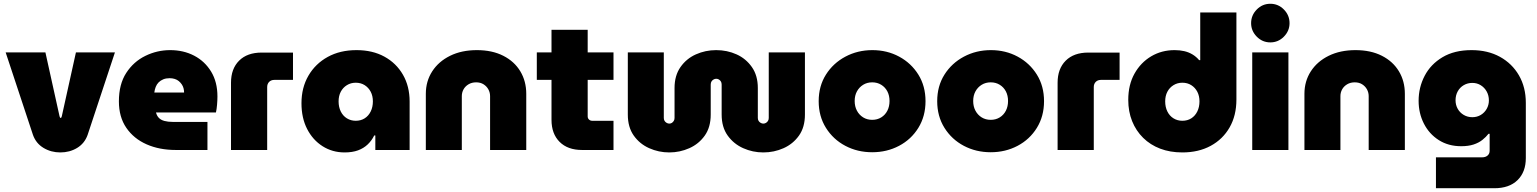

<svg xmlns="http://www.w3.org/2000/svg" viewBox="-20 -796 8159 1019"><path d="M300 13Q251 13 211 -11Q171 -35 155 -80L10 -518H221L296 -179Q297 -175 298.5 -172.5Q300 -170 302 -170Q304 -170 305.5 -172.5Q307 -175 308 -179L383 -518H590L445 -80Q429 -35 389.5 -11Q350 13 300 13Z M913 0Q826 0 758 -30Q690 -60 650.5 -117.5Q611 -175 611 -258Q611 -349 650 -409Q689 -469 751.5 -499.5Q814 -530 883 -530Q954 -530 1010.5 -500.5Q1067 -471 1100.5 -416Q1134 -361 1134 -284Q1134 -265 1132 -240.5Q1130 -216 1126 -199H808Q812 -182 823 -170.5Q834 -159 853 -154Q872 -149 896 -149H1081V0ZM799 -305H957Q957 -317 954 -328Q951 -339 944.5 -348.5Q938 -358 929 -365.5Q920 -373 907.5 -377Q895 -381 880 -381Q861 -381 846.5 -375Q832 -369 822 -359Q812 -349 806.5 -335Q801 -321 799 -305Z M1206 0V-357Q1206 -431 1249 -474Q1292 -517 1369 -517H1535V-372H1436Q1419 -372 1408.5 -361.5Q1398 -351 1398 -334V0Z M1809 13Q1744 13 1692 -20Q1640 -53 1610 -111.5Q1580 -170 1580 -248Q1580 -331 1617 -394.5Q1654 -458 1719.5 -494Q1785 -530 1872 -530Q1957 -530 2020 -495.5Q2083 -461 2118.5 -399.5Q2154 -338 2154 -257V0H1972V-77H1966Q1953 -50 1931.5 -29.5Q1910 -9 1880 2Q1850 13 1809 13ZM1868 -155Q1895 -155 1915.5 -168Q1936 -181 1947.5 -204.5Q1959 -228 1959 -258Q1959 -287 1947.5 -309Q1936 -331 1915.5 -344Q1895 -357 1868 -357Q1842 -357 1821 -344Q1800 -331 1788.5 -309Q1777 -287 1777 -258Q1777 -228 1788.5 -204.5Q1800 -181 1821 -168Q1842 -155 1868 -155Z M2240 0V-298Q2240 -365 2274 -417.5Q2308 -470 2369 -500Q2430 -530 2511 -530Q2592 -530 2651 -500Q2710 -470 2741.5 -417.5Q2773 -365 2773 -298V0H2581V-286Q2581 -305 2572 -321.5Q2563 -338 2546.5 -348.5Q2530 -359 2507 -359Q2484 -359 2466.5 -348.5Q2449 -338 2440 -321.5Q2431 -305 2431 -286V0Z M3069 0Q2993 0 2950 -43Q2907 -86 2907 -160V-638H3099V-178Q3099 -168 3106 -161.5Q3113 -155 3123 -155H3236V0ZM2829 -372V-518H3236V-372Z M3532 13Q3476 13 3425.5 -9.5Q3375 -32 3343.5 -76.5Q3312 -121 3312 -188V-518H3503V-170Q3503 -161 3507 -154.5Q3511 -148 3518 -144Q3525 -140 3532 -140Q3540 -140 3546 -144Q3552 -148 3556 -154.5Q3560 -161 3560 -170V-329Q3560 -395 3591.5 -440Q3623 -485 3673.5 -507.5Q3724 -530 3781 -530Q3839 -530 3889 -507.5Q3939 -485 3970.5 -440Q4002 -395 4002 -329V-170Q4002 -161 4006 -154.5Q4010 -148 4017 -144Q4024 -140 4031 -140Q4039 -140 4045.5 -144Q4052 -148 4056 -154.5Q4060 -161 4060 -170V-518H4252V-188Q4252 -121 4220.5 -76.5Q4189 -32 4138.5 -9.5Q4088 13 4031 13Q3975 13 3924.5 -9.5Q3874 -32 3842 -76.5Q3810 -121 3810 -188V-347Q3810 -357 3806 -363.5Q3802 -370 3795.5 -374Q3789 -378 3781 -378Q3774 -378 3767 -374Q3760 -370 3756 -363.5Q3752 -357 3752 -347V-188Q3752 -121 3720.5 -76.5Q3689 -32 3638.5 -9.5Q3588 13 3532 13Z M4609 12Q4531 12 4466.5 -22Q4402 -56 4363.5 -117.5Q4325 -179 4325 -259Q4325 -339 4363.5 -400Q4402 -461 4467 -495.5Q4532 -530 4610 -530Q4688 -530 4752 -495.5Q4816 -461 4854 -400Q4892 -339 4892 -259Q4892 -179 4854 -117.5Q4816 -56 4751.5 -22Q4687 12 4609 12ZM4609 -160Q4636 -160 4657 -173Q4678 -186 4689.5 -208.5Q4701 -231 4701 -260Q4701 -289 4689.5 -311Q4678 -333 4657 -346Q4636 -359 4609 -359Q4582 -359 4561 -346Q4540 -333 4528 -311Q4516 -289 4516 -260Q4516 -231 4528 -208.5Q4540 -186 4561 -173Q4582 -160 4609 -160Z M5238 12Q5160 12 5095.5 -22Q5031 -56 4992.5 -117.5Q4954 -179 4954 -259Q4954 -339 4992.5 -400Q5031 -461 5096 -495.5Q5161 -530 5239 -530Q5317 -530 5381 -495.5Q5445 -461 5483 -400Q5521 -339 5521 -259Q5521 -179 5483 -117.5Q5445 -56 5380.5 -22Q5316 12 5238 12ZM5238 -160Q5265 -160 5286 -173Q5307 -186 5318.5 -208.5Q5330 -231 5330 -260Q5330 -289 5318.5 -311Q5307 -333 5286 -346Q5265 -359 5238 -359Q5211 -359 5190 -346Q5169 -333 5157 -311Q5145 -289 5145 -260Q5145 -231 5157 -208.5Q5169 -186 5190 -173Q5211 -160 5238 -160Z M5593 0V-357Q5593 -431 5636 -474Q5679 -517 5756 -517H5922V-372H5823Q5806 -372 5795.5 -361.5Q5785 -351 5785 -334V0Z M6255 13Q6190 13 6137.5 -7Q6085 -27 6047 -64.5Q6009 -102 5988.5 -153Q5968 -204 5968 -266Q5968 -346 6001 -405Q6034 -464 6089.5 -497Q6145 -530 6214 -530Q6242 -530 6265.5 -524.5Q6289 -519 6309 -507Q6329 -495 6344 -477H6350V-730H6542V-268Q6542 -183 6506 -120Q6470 -57 6405.5 -22Q6341 13 6255 13ZM6255 -155Q6282 -155 6302.5 -168Q6323 -181 6334.5 -204.5Q6346 -228 6346 -258Q6346 -287 6334.5 -309Q6323 -331 6302.5 -344Q6282 -357 6255 -357Q6229 -357 6208 -344Q6187 -331 6175.5 -309Q6164 -287 6164 -258Q6164 -228 6175.5 -204.5Q6187 -181 6208 -168Q6229 -155 6255 -155Z M6626 0V-518H6818V0ZM6722 -571Q6680 -571 6650 -601.5Q6620 -632 6620 -673Q6620 -715 6650 -745.5Q6680 -776 6722 -776Q6764 -776 6794 -745.5Q6824 -715 6824 -673Q6824 -632 6794 -601.5Q6764 -571 6722 -571Z M6903 0V-298Q6903 -365 6937 -417.5Q6971 -470 7032 -500Q7093 -530 7174 -530Q7255 -530 7314 -500Q7373 -470 7404.5 -417.5Q7436 -365 7436 -298V0H7244V-286Q7244 -305 7235 -321.5Q7226 -338 7209.5 -348.5Q7193 -359 7170 -359Q7147 -359 7129.5 -348.5Q7112 -338 7103 -321.5Q7094 -305 7094 -286V0Z M7601 203V39H7846Q7864 39 7875 29.5Q7886 20 7886 4V-86H7880Q7867 -69 7847.5 -53.5Q7828 -38 7800.5 -29Q7773 -20 7735 -20Q7667 -20 7616 -52.5Q7565 -85 7537 -140Q7509 -195 7509 -261Q7509 -332 7541 -393.5Q7573 -455 7636 -492.5Q7699 -530 7790 -530Q7876 -530 7940.5 -494.5Q8005 -459 8041.5 -396Q8078 -333 8078 -250V43Q8078 117 8034 160Q7990 203 7911 203ZM7794 -174Q7819 -174 7839 -186Q7859 -198 7870.5 -218.5Q7882 -239 7882 -263Q7882 -289 7870.5 -310Q7859 -331 7839 -343.5Q7819 -356 7794 -356Q7769 -356 7748.5 -344Q7728 -332 7716.5 -311Q7705 -290 7705 -264Q7705 -239 7716.5 -218.5Q7728 -198 7748.5 -186Q7769 -174 7794 -174Z"/></svg>

Font: MuseoModerno Thin Black
Style: Regular
Weight: 900
Version: Version 1.002